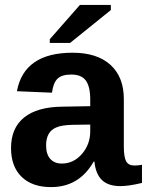

<svg xmlns="http://www.w3.org/2000/svg" viewBox="-20 -753 599 783"><path d="M188 10Q111 10 68 -32Q25 -74 25 -149Q25 -231 78.5 -274Q132 -317 234 -318L348 -320V-347Q348 -400 330 -424.5Q312 -449 271 -449Q232 -449 214.5 -432Q197 -415 192 -375L49 -381Q78 -538 276 -538Q376 -538 430.5 -488.5Q485 -439 485 -349V-156Q485 -112 494.5 -95Q504 -78 528 -78Q544 -78 559 -81V-7Q505 6 471 6Q421 6 395.5 -19Q370 -44 365 -94H362Q303 10 188 10ZM348 -218V-245L277 -244Q230 -243 209 -233Q168 -216 168 -160Q168 -124 185 -105Q202 -86 232 -86Q280 -86 314 -125Q348 -164 348 -218ZM266 -578H183V-593L306 -733H432V-712Z"/></svg>

Font: Libra Sans
Style: Bold
Weight: 700
Foundry: Context Ltd
Version: Version 1.000